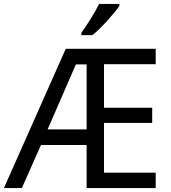

<svg xmlns="http://www.w3.org/2000/svg" viewBox="-21 -964 874 984"><path d="M591 -944H487C465 -899 423 -833 396 -796V-784H453C498 -820 566 -897 591 -934ZM777 0V-79H512V-334H759V-412H512V-635H777V-714H316L-1 0H91L189 -221H423V0ZM223 -301 368 -634H423V-301Z"/></svg>

Font: Noto Sans Thai
Style: Regular
Weight: 400
Designer: Monotype Design Team
Foundry: Monotype Imaging Inc.
Version: Version 1.901